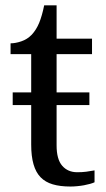

<svg xmlns="http://www.w3.org/2000/svg" viewBox="-20 -679 392 709"><path d="M265.1 -43Q283.2 -43 298.3 -44.9Q313.5 -46.9 329.1 -49.8V-5.9Q322.8 -2.9 312.5 0Q302.2 2.9 290.3 5.1Q278.3 7.3 265.1 8.5Q252 9.8 240.2 9.8Q202.1 9.8 174.8 1.7Q147.5 -6.3 129.9 -24.4Q112.3 -42.5 103.8 -72.3Q95.2 -102.1 95.2 -145V-291H26.9V-337.9H95.2V-479H19V-519Q37.1 -519 58.8 -526.4Q80.6 -533.7 97.2 -550.8Q114.3 -569.3 124.8 -595Q135.3 -620.6 143.1 -659.2H189V-536.1H319.8V-479H189V-337.9H310.1V-291H189V-142.1Q189 -90.8 209.7 -66.9Q230.5 -43 265.1 -43Z"/></svg>

Font: Droid Serif
Style: Regular
Weight: 400
Designer: Monotype Design team
Foundry: Monotype Imaging Inc.
Version: Version 1.03